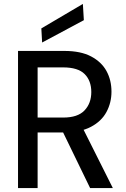

<svg xmlns="http://www.w3.org/2000/svg" viewBox="-20 -960 645 980"><path d="M72 0V-700H309Q392 -700 445 -672Q498 -644 523.5 -597.5Q549 -551 549 -492Q549 -436 523.5 -388.5Q498 -341 444 -312.5Q390 -284 306 -284H172V0ZM440 0 289 -311H400L556 0ZM172 -360H303Q377 -360 411.5 -396.5Q446 -433 446 -490Q446 -548 412 -582Q378 -616 302 -616H172ZM195 -743 191 -815 403 -940 408 -857Z"/></svg>

Font: DM Sans 20pt Medium
Style: Regular
Weight: 500
Version: Version 4.004;gftools[0.9.30]